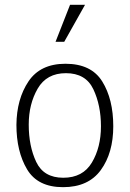

<svg xmlns="http://www.w3.org/2000/svg" viewBox="-20 -762 537 795"><path d="M270 -742H332L246 -589H210ZM241 13Q136 13 92 -61Q48 -135 48 -245Q49 -352 98 -425Q147 -498 251 -498Q358 -498 403.5 -424.5Q449 -351 449 -239Q449 -129 397.5 -58Q346 13 241 13ZM398 -239Q398 -326 366.5 -392.5Q335 -459 253 -459Q173 -459 136 -395Q99 -331 99 -246Q99 -157 130 -91.5Q161 -26 242 -26Q323 -26 360.5 -89Q398 -152 398 -239Z"/></svg>

Font: Palanquin Thin
Style: Regular
Weight: 250
Designer: Pria Ravichandran
Version: Version 1.001